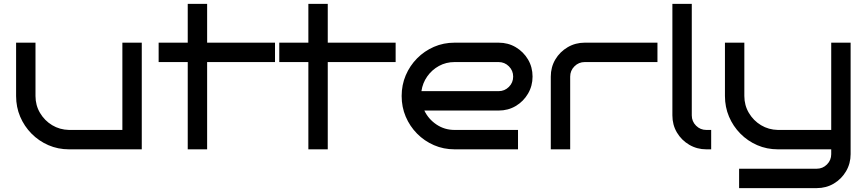

<svg xmlns="http://www.w3.org/2000/svg" viewBox="-20 -770 4478 990"><path d="M711 0H336Q279 0 229.5 -21.5Q180 -43 142.5 -81Q105 -119 84 -168.5Q63 -218 63 -275V-550H163V-275Q163 -227 186.5 -187.5Q210 -148 249 -124.5Q288 -101 336 -100H611V-550H711Z M1048 0H948V-450H798V-550H948V-750H1048V-550H1398V-450H1048Z M1670 0H1570V-450H1420V-550H1570V-750H1670V-550H2020V-450H1670Z M2726 -375Q2726 -327 2702.5 -287Q2679 -247 2639.5 -223.5Q2600 -200 2551 -200H2168Q2189 -156 2230.5 -128Q2272 -100 2324 -100H2651V0H2324Q2267 0 2217.5 -21.5Q2168 -43 2130.5 -81Q2093 -119 2072 -168.5Q2051 -218 2051 -275Q2051 -332 2072 -381.5Q2093 -431 2130.5 -469Q2168 -507 2217.5 -528.5Q2267 -550 2324 -550H2551Q2600 -550 2639.5 -526.5Q2679 -503 2702.5 -463.5Q2726 -424 2726 -375ZM2551 -300Q2582 -300 2604 -322Q2626 -344 2626 -375Q2626 -406 2604 -428Q2582 -450 2551 -450H2324Q2280 -450 2243.5 -430Q2207 -410 2183 -376Q2159 -342 2153 -300Z M3370 -450H2995Q2964 -450 2942 -428Q2920 -406 2920 -375V0H2820V-375Q2820 -424 2843.5 -463.5Q2867 -503 2907 -526.5Q2947 -550 2995 -550H3370Z M3647 0H3622Q3574 0 3534 -23.5Q3494 -47 3470.5 -86.5Q3447 -126 3447 -175V-750H3547V-175Q3547 -144 3569 -122Q3591 -100 3622 -100H3647Z M4366 25Q4366 73 4342.5 113Q4319 153 4279.5 176.5Q4240 200 4191 200H3791V100H4191Q4222 100 4244 78Q4266 56 4266 25V0H3991Q3934 0 3884.5 -21.5Q3835 -43 3797.5 -81Q3760 -119 3739 -168.5Q3718 -218 3718 -275V-550H3818V-275Q3818 -227 3841.5 -187.5Q3865 -148 3904 -124.5Q3943 -101 3991 -100H4266V-550H4366Z"/></svg>

Font: Bruno Ace
Style: Regular
Weight: 400
Version: Version 1.100; ttfautohint (v1.8.4.7-5d5b);gftools[0.9.27]